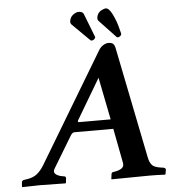

<svg xmlns="http://www.w3.org/2000/svg" viewBox="-56 -877 832 931"><g transform="rotate(-5 359.5 -412.0)"><path d="M315.9 -288.1H470.2L429.2 -494.1L314 -299.8Q307.1 -288.1 315.9 -288.1ZM632.8 -90.8Q635.7 -77.1 638.2 -70.6Q640.6 -64 646.5 -55.2Q652.3 -46.4 663.6 -41.5Q674.8 -36.6 691.9 -34.2L706.1 -32.2Q715.8 -28.3 715.8 -22.9L711.9 0L710 2Q672.9 0 633.8 0L450.2 2L448.2 0L451.2 -22.9Q452.6 -30.8 458 -32.2L469.2 -34.2Q490.2 -37.6 502.4 -46.6Q514.6 -55.7 511.2 -73.2L479 -241.2H290Q279.3 -241.2 271 -227.1L178.2 -73.2Q168.9 -57.6 180.2 -47.6Q191.4 -37.6 211.9 -34.2L223.1 -32.2Q230 -30.3 230 -22.9L227.1 0L225.1 2Q137.2 0 101.1 0L15.1 2L13.2 0L15.1 -22.9Q16.1 -28.8 24.9 -32.2L39.1 -34.2Q71.3 -38.6 90.3 -54.4Q109.4 -70.3 124 -94.2L443.8 -627Q453.6 -643.1 467 -650.6Q480.5 -658.2 491.2 -658.2Q507.8 -658.2 514.9 -650.9Q522 -643.6 524.9 -627ZM335 -811Q349.6 -820.8 359.9 -820.8Q379.4 -820.8 384.8 -809.1L429.2 -694.8Q429.2 -694.3 429.7 -693.4Q430.2 -692.4 430.2 -691.9Q430.2 -687.5 422.9 -680.2L418.9 -678.7Q415.5 -676.8 413.1 -676.8Q408.2 -676.8 405.8 -679.2L320.8 -763.2Q315.9 -768.1 315.9 -775.9Q315.9 -776.9 316.4 -779.3Q316.9 -781.7 316.9 -783.2Q320.3 -800.8 335 -811ZM467.8 -816.9Q485.4 -826.2 493.2 -826.2Q508.8 -826.2 524.7 -794.2Q540.5 -762.2 548.8 -730.5L557.1 -698.2V-694.8Q555.7 -688.5 548.8 -684.1Q543 -681.2 541 -681.2Q536.1 -681.2 534.2 -683.1L453.1 -769Q446.8 -775.4 449.2 -788.1Q452.6 -806.2 467.8 -816.9Z"/></g></svg>

Font: Linux Libertine
Style: Bold Italic
Weight: 700
Italic angle: -11.5°
Designer: Philipp H. Poll
Foundry: Philipp H. Poll
Version: Version 4.0.5